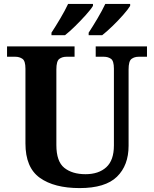

<svg xmlns="http://www.w3.org/2000/svg" viewBox="-20 -951 787 981"><path d="M387 10Q257 10 183.5 -42.5Q110 -95 110 -218V-600Q110 -640 94.5 -650.5Q79 -661 59 -661H16V-714H361V-661H319Q298 -661 283 -650Q268 -639 268 -596V-210Q268 -126 308.5 -93.5Q349 -61 417 -61Q484 -61 523 -96.5Q562 -132 562 -208V-600Q562 -640 547 -650.5Q532 -661 511 -661H469V-714H731V-661H688Q667 -661 652 -650Q637 -639 637 -596V-206Q637 -106 577.5 -48Q518 10 387 10ZM433 -784Q454 -816 478 -856.5Q502 -897 518 -931H645V-921Q635 -904 609.5 -875Q584 -846 554.5 -817.5Q525 -789 502 -771H433ZM243 -784Q264 -816 288 -856.5Q312 -897 328 -931H455V-921Q445 -904 419 -875Q393 -846 364 -817.5Q335 -789 312 -771H243Z"/></svg>

Font: Noto Serif Khojki
Style: Bold
Weight: 700
Version: Version 2.003